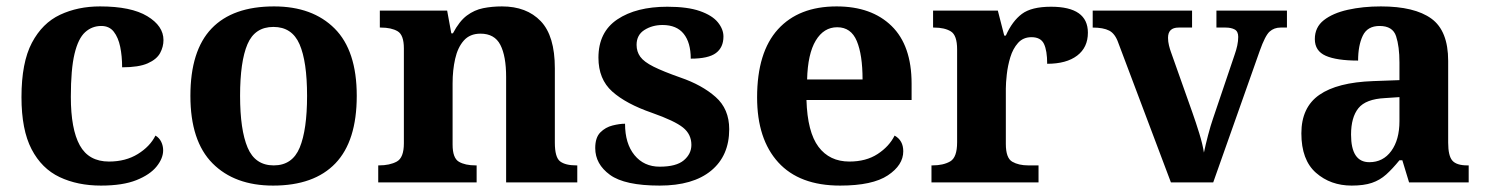

<svg xmlns="http://www.w3.org/2000/svg" viewBox="-20 -569 4634 599"><path d="M295 10Q222 10 166 -16.5Q110 -43 78.5 -103.5Q47 -164 47 -266Q47 -374 79.5 -435.5Q112 -497 167.5 -523Q223 -549 292 -549Q389 -549 439.5 -518.5Q490 -488 490 -444Q490 -423 479.5 -403.5Q469 -384 441 -371.5Q413 -359 361 -359Q361 -394 355 -423Q349 -452 335 -470Q321 -488 296 -488Q267 -488 245.5 -468.5Q224 -449 212.5 -401Q201 -353 201 -267Q201 -166 229 -115.5Q257 -65 320 -65Q372 -65 410 -88.5Q448 -112 465 -146Q477 -139 483 -126.5Q489 -114 489 -100Q489 -75 468.5 -49.5Q448 -24 405.5 -7Q363 10 295 10Z M832 10Q712 10 643 -59.5Q574 -129 574 -270Q574 -411 640 -480Q706 -549 835 -549Q955 -549 1024 -480Q1093 -411 1093 -270Q1093 -129 1026.5 -59.5Q960 10 832 10ZM834 -53Q892 -53 915 -108.5Q938 -164 938 -270Q938 -377 914.5 -431Q891 -485 833 -485Q775 -485 752 -431Q729 -377 729 -270Q729 -164 752.5 -108.5Q776 -53 834 -53Z M1160 0V-53H1162Q1196 -53 1218 -65Q1240 -77 1240 -122V-418Q1240 -460 1220.5 -471.5Q1201 -483 1168 -483H1165V-536H1375L1388 -465H1393Q1413 -503 1436.5 -520.5Q1460 -538 1487.5 -543.5Q1515 -549 1546 -549Q1623 -549 1667 -503Q1711 -457 1711 -356V-124Q1711 -78 1727.5 -65.5Q1744 -53 1778 -53H1781V0H1559V-329Q1559 -394 1541 -429Q1523 -464 1479 -464Q1446 -464 1427 -442.5Q1408 -421 1400 -385.5Q1392 -350 1392 -309V-118Q1392 -76 1411.5 -64.5Q1431 -53 1464 -53H1467V0Z M2038 10Q1929 10 1883 -23.5Q1837 -57 1837 -107Q1837 -140 1853 -156Q1869 -172 1891 -177.5Q1913 -183 1930 -183Q1930 -121 1959.5 -85Q1989 -49 2038 -49Q2090 -49 2113.5 -69Q2137 -89 2137 -117Q2137 -150 2111 -171Q2085 -192 2014 -217Q1933 -245 1890 -283.5Q1847 -322 1847 -389Q1847 -469 1906 -508.5Q1965 -548 2062 -548Q2125 -548 2163.5 -534.5Q2202 -521 2219.5 -499.5Q2237 -478 2237 -455Q2237 -421 2213.5 -403.5Q2190 -386 2135 -386Q2135 -436 2113 -463.5Q2091 -491 2047 -491Q2015 -491 1990.5 -475.5Q1966 -460 1966 -429Q1966 -408 1977.5 -392Q1989 -376 2019 -361Q2049 -346 2103 -327Q2170 -304 2212.5 -266.5Q2255 -229 2255 -166Q2255 -83 2198.5 -36.5Q2142 10 2038 10Z M2601 10Q2474 10 2408 -62.5Q2342 -135 2342 -265Q2342 -406 2407 -477.5Q2472 -549 2590 -549Q2699 -549 2761.5 -488Q2824 -427 2824 -308V-257H2496Q2499 -157 2533.5 -111Q2568 -65 2630 -65Q2682 -65 2718 -88.5Q2754 -112 2771 -146Q2798 -131 2798 -97Q2798 -54 2750 -22Q2702 10 2601 10ZM2671 -321Q2671 -398 2653 -441Q2635 -484 2592 -484Q2550 -484 2525 -442.5Q2500 -401 2498 -321Z M2886 0V-53H2889Q2923 -53 2944.5 -65.5Q2966 -78 2966 -125V-415Q2966 -459 2946.5 -471Q2927 -483 2894 -483H2891V-536H3093L3113 -458H3118Q3138 -503 3168 -525.5Q3198 -548 3259 -548Q3374 -548 3374 -467Q3374 -421 3340.5 -395.5Q3307 -370 3247 -370Q3247 -411 3237 -432Q3227 -453 3198 -453Q3172 -453 3156 -435Q3140 -417 3132 -390.5Q3124 -364 3121 -337Q3118 -310 3118 -293V-120Q3118 -76 3138 -64.5Q3158 -53 3188 -53H3220V0Z M3469 -435Q3459 -464 3440.5 -473.5Q3422 -483 3389 -483V-536H3699V-483H3657Q3624 -483 3624 -451Q3624 -439 3627 -427Q3630 -415 3633 -407L3700 -218Q3711 -187 3721.5 -153Q3732 -119 3736 -93Q3741 -117 3749 -147.5Q3757 -178 3764 -198L3832 -399Q3837 -413 3840 -427Q3843 -441 3843 -454Q3843 -471 3832 -477Q3821 -483 3804 -483H3775V-536H3995V-483H3975Q3955 -483 3941 -470.5Q3927 -458 3910 -410L3765 0H3633Z M4197 10Q4131 10 4085.5 -30Q4040 -70 4040 -153Q4040 -234 4096 -273Q4152 -312 4264 -316L4346 -319V-374Q4346 -424 4335.5 -456Q4325 -488 4284 -488Q4246 -488 4231.5 -457.5Q4217 -427 4217 -380Q4150 -380 4116 -395Q4082 -410 4082 -447Q4082 -484 4110 -506Q4138 -528 4185 -538.5Q4232 -549 4288 -549Q4393 -549 4445.5 -511Q4498 -473 4498 -379V-124Q4498 -83 4511 -68Q4524 -53 4558 -53H4562V0H4376L4355 -69H4346Q4324 -42 4304.5 -24.5Q4285 -7 4260 1.5Q4235 10 4197 10ZM4252 -63Q4295 -63 4320.5 -98Q4346 -133 4346 -191V-266L4301 -263Q4241 -260 4218 -231.5Q4195 -203 4195 -149Q4195 -63 4252 -63Z"/></svg>

Font: NotoSerif-Bold
Style: Regular
Weight: 700
Designer: Monotype Design Team
Foundry: Monotype Imaging Inc.
Version: Version 2.007; ttfautohint (v1.8) -l 8 -r 50 -G 200 -x 14 -D